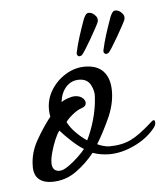

<svg xmlns="http://www.w3.org/2000/svg" viewBox="-41 -487 468 537"><g transform="rotate(-5 193.0 -218.0)"><path d="M84 13Q61 13 47.5 1.5Q34 -10 34 -34Q34 -72 53.5 -106.5Q73 -141 95 -169Q94 -174 93.5 -179.5Q93 -185 93 -190Q93 -219 108.5 -244Q124 -269 149.5 -284.5Q175 -300 203 -300Q238 -300 255.5 -280.5Q273 -261 273 -226Q273 -189 255.5 -150.5Q238 -112 219 -81Q224 -78 234.5 -75Q245 -72 253 -72Q288 -72 313.5 -84.5Q339 -97 374 -129Q379 -134 382 -134Q386 -134 386 -127Q386 -119 379 -111Q357 -84 321 -67Q285 -50 251 -50Q239 -50 227 -52Q215 -54 204 -58Q182 -30 152 -8.5Q122 13 84 13ZM192 -94Q204 -118 213 -149Q222 -180 224 -212Q226 -229 216.5 -247Q207 -265 184 -265Q162 -265 147.5 -249Q133 -233 130 -207Q137 -212 148.5 -216Q160 -220 168 -220Q181 -220 189 -213.5Q197 -207 197 -199Q197 -189 184 -185Q172 -181 158.5 -170Q145 -159 139 -150Q147 -134 162 -119Q177 -104 192 -94ZM108 -16Q118 -16 133 -26.5Q148 -37 161.5 -50Q175 -63 181 -71Q167 -79 147.5 -97Q128 -115 117 -128Q111 -121 104 -104.5Q97 -88 92 -70Q87 -52 87 -40Q87 -16 108 -16ZM272 -332Q264 -328 261 -333Q259 -334 259 -339V-340Q264 -363 271 -385Q278 -407 287 -432Q289 -437 292 -442Q295 -447 298 -448Q299 -449 303 -449Q313 -449 322 -438Q328 -431 325 -421Q324 -418 317 -405Q310 -392 300.5 -375.5Q291 -359 283 -346.5Q275 -334 272 -332ZM197 -332Q189 -328 186 -333Q184 -334 184 -339V-340Q189 -363 196 -385Q203 -407 212 -432Q214 -437 217 -442Q220 -447 223 -448Q224 -449 228 -449Q238 -449 247 -438Q253 -431 250 -421Q249 -418 242 -405Q235 -392 225.5 -375.5Q216 -359 208 -346.5Q200 -334 197 -332Z"/></g></svg>

Font: Corinthia
Style: Bold
Weight: 700
Designer: Robert E. Leuschke
Foundry: Robert E. Leuschke
Version: Version 1.013; ttfautohint (v1.8.3)